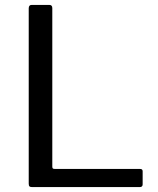

<svg xmlns="http://www.w3.org/2000/svg" viewBox="-20 -762 642 782"><path d="M109 -742H181Q193 -742 193 -729V-84Q193 -78 195 -76Q197 -74 203 -74H549Q555 -74 558 -72Q561 -70 561 -64V-11Q561 0 549 0H111Q103 0 100 -3Q97 -6 97 -14V-728Q97 -742 109 -742Z"/></svg>

Font: n
Style: Regular
Weight: 400
Designer: Pablo Impallari, Rodrigo Fuenzalida
Foundry: Impallari Type
Version: Version 1.002; ttfautohint (v1.5)